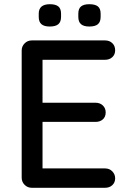

<svg xmlns="http://www.w3.org/2000/svg" viewBox="-20 -892 610 912"><path d="M527 -45Q527 -25 513.5 -12.5Q500 0 479 0H131Q111 0 97 -14Q83 -28 83 -48V-652Q83 -672 97 -686Q111 -700 131 -700H479Q500 -700 513.5 -687Q527 -674 527 -653Q527 -633 513.5 -620.5Q500 -608 479 -608H182V-404H434Q455 -404 468.5 -391Q482 -378 482 -358Q482 -337 468.5 -325Q455 -313 434 -313H182V-92H479Q500 -92 513.5 -78Q527 -64 527 -45ZM164 -812V-827Q164 -872 217 -872Q244 -872 257 -861.5Q270 -851 270 -827V-812Q270 -788 257 -777Q244 -766 216 -766Q190 -766 177 -777Q164 -788 164 -812ZM352 -812V-827Q352 -851 365 -861.5Q378 -872 404 -872Q432 -872 445 -861.5Q458 -851 458 -827V-812Q458 -788 445 -777Q432 -766 404 -766Q378 -766 365 -777Q352 -788 352 -812Z"/></svg>

Font: Quicksand Medium
Style: Regular
Weight: 500
Designer: Andrew Paglinawan
Foundry: Andrew Paglinawan
Version: Version 3.000